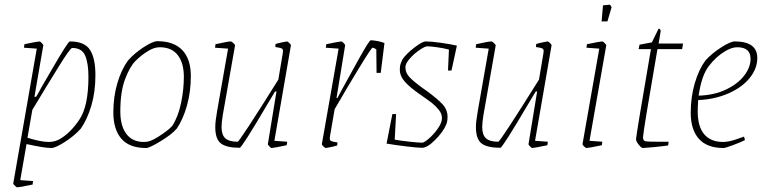

<svg xmlns="http://www.w3.org/2000/svg" viewBox="-20 -627 3280 825"><path d="M390 -304Q390 -232 372.5 -173Q355 -114 327 -74Q299 -43 258.5 -17Q218 9 200 9Q171 9 94 -8L67 147L122 151L120 166Q63 178 54 178Q51 178 43.5 170.5Q36 163 37 161L138 -418L83 -422L85 -437Q142 -449 150 -449Q153 -449 160 -441.5Q167 -434 166 -432L128 -211H135Q142 -222 147.5 -232Q153 -242 157 -250Q170 -272 203 -329Q236 -386 256 -417.5Q276 -449 280 -449Q343 -449 366.5 -413Q390 -377 390 -304ZM360 -297Q360 -355 346 -388Q332 -421 290 -421Q282 -421 233 -342Q184 -263 119 -155L98 -35Q157 -17 189 -17Q216 -17 238 -30Q284 -57 322 -114.5Q360 -172 360 -297Z M467 -144Q467 -212 484.5 -270.5Q502 -329 530 -367Q557 -398 597 -424Q637 -450 656 -450Q727 -450 763.5 -411.5Q800 -373 800 -301Q800 -233 783.5 -174Q767 -115 740 -75Q719 -50 670.5 -20.5Q622 9 608 9Q536 9 501.5 -31Q467 -71 467 -144ZM624 -21Q642 -27 674 -48.5Q706 -70 720 -86Q746 -126 758 -184.5Q770 -243 770 -297Q770 -356 744 -390Q718 -424 666 -424Q642 -424 615 -407Q587 -390 562.5 -365.5Q538 -341 517.5 -287Q497 -233 497 -148Q497 -86 523 -51.5Q549 -17 598 -17Q613 -17 624 -21Z M1159 -22 1214 -18 1212 -3Q1155 9 1147 9Q1144 9 1137 1.5Q1130 -6 1131 -8L1168 -234H1162L1132 -184Q1019 8 1010 8Q954 8 929.5 -10.5Q905 -29 905 -81Q905 -105 913 -150L960 -418L904 -422L906 -437Q959 -449 972 -449Q975 -449 982.5 -442Q990 -435 990 -432L937 -131Q932 -99 932 -81Q932 -47 948.5 -32.5Q965 -18 1001 -18Q1009 -18 1176 -285L1195 -398Q1196 -402 1196 -408Q1196 -416 1190 -419Q1184 -422 1163 -425L1164 -438Q1177 -442 1191.5 -445Q1206 -448 1213 -449Q1216 -449 1223 -442.5Q1230 -436 1230 -432Z M1632 -442 1616 -314H1598L1597 -415Q1586 -422 1581 -422Q1576 -422 1524.5 -337.5Q1473 -253 1418 -158L1398 -42Q1397 -38 1397 -32Q1397 -24 1403 -21Q1409 -18 1430 -15L1429 -2Q1416 2 1401.5 5Q1387 8 1380 9Q1377 9 1370 2.5Q1363 -4 1363 -8L1435 -418L1380 -422L1382 -437Q1439 -449 1447 -449Q1450 -449 1457 -441.5Q1464 -434 1463 -432L1426 -206H1430L1447 -238Q1485 -308 1526 -381Q1567 -454 1573 -454Q1584 -454 1602.5 -450.5Q1621 -447 1632 -442Z M1942 -430H1943L1920 -324H1905L1909 -414Q1886 -420 1858 -424Q1830 -428 1816 -428Q1806 -428 1782.5 -412Q1759 -396 1740.5 -375Q1722 -354 1722 -338Q1722 -314 1740 -295Q1758 -276 1797 -248L1814 -236Q1859 -203 1881 -179.5Q1903 -156 1903 -125Q1903 -103 1896 -89Q1883 -59 1849.5 -25.5Q1816 8 1794 8Q1774 8 1725 2Q1676 -4 1641 -10L1666 -137H1682L1676 -27Q1704 -22 1741 -18Q1778 -14 1794 -14Q1803 -14 1824 -32.5Q1845 -51 1862 -75.5Q1879 -100 1879 -120Q1879 -138 1865.5 -155Q1852 -172 1836 -184.5Q1820 -197 1781 -224Q1742 -251 1720 -275.5Q1698 -300 1698 -328Q1698 -341 1700.5 -350Q1703 -359 1710 -373Q1727 -397 1761 -423Q1795 -449 1809 -449Q1832 -449 1875 -443Q1918 -437 1943 -431Z M2279 -22 2334 -18 2332 -3Q2275 9 2267 9Q2264 9 2257 1.5Q2250 -6 2251 -8L2288 -234H2282L2252 -184Q2139 8 2130 8Q2074 8 2049.5 -10.5Q2025 -29 2025 -81Q2025 -105 2033 -150L2080 -418L2024 -422L2026 -437Q2079 -449 2092 -449Q2095 -449 2102.5 -442Q2110 -435 2110 -432L2057 -131Q2052 -99 2052 -81Q2052 -47 2068.5 -32.5Q2085 -18 2121 -18Q2129 -18 2296 -285L2315 -398Q2316 -402 2316 -408Q2316 -416 2310 -419Q2304 -422 2283 -425L2284 -438Q2297 -442 2311.5 -445Q2326 -448 2333 -449Q2336 -449 2343 -442.5Q2350 -436 2350 -432Z M2483 -8 2555 -418 2500 -422 2502 -437Q2559 -449 2568 -449Q2571 -449 2578.5 -441.5Q2586 -434 2585 -432L2513 -22L2568 -18L2566 -3Q2509 9 2500 9Q2497 9 2490 2.5Q2483 -4 2483 -8ZM2571 -604 2601 -607 2608 -596 2590 -535H2565Z M2713 -30Q2714 -49 2777 -416H2724L2728 -435L2781 -445L2810 -504Q2817 -504 2819 -494L2810 -440H2915L2911 -416H2805Q2743 -58 2743 -37Q2743 -22 2754 -20Q2762 -18 2805 -18H2853L2851 -2Q2823 2 2791 5Q2759 8 2742 9Q2736 9 2724 -6Q2712 -21 2713 -30Z M2980 -197Q2978 -167 2978 -148Q2978 -83 3006 -50Q3034 -17 3087 -17Q3110 -17 3141 -27.5Q3172 -38 3177 -40L3181 -25Q3161 -15 3128.5 -3Q3096 9 3089 9Q3018 9 2983 -30.5Q2948 -70 2948 -142Q2948 -211 2965.5 -270Q2983 -329 3011 -367Q3039 -398 3079 -423.5Q3119 -449 3137 -449Q3234 -449 3234 -378Q3234 -332 3201 -291.5Q3168 -251 3109.5 -225.5Q3051 -200 2980 -197ZM2982 -216Q3049 -218 3100 -242.5Q3151 -267 3178 -302.5Q3205 -338 3205 -374Q3205 -424 3148 -424Q3124 -424 3096 -407Q3058 -385 3026 -343.5Q2994 -302 2982 -216Z"/></svg>

Font: Grenze Thin
Style: Italic
Weight: 250
Italic angle: -10°
Designer: Renata Polastri
Foundry: Omnibus-Type
Version: Version 1.002; ttfautohint (v1.8)